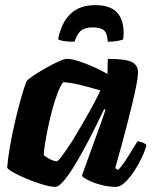

<svg xmlns="http://www.w3.org/2000/svg" viewBox="-20 -730 593 750"><path d="M196 0Q178 0 147.5 -9Q117 -18 85.5 -31Q54 -44 32 -56.5Q10 -69 8 -75Q11 -112 18.5 -155.5Q26 -199 36 -243Q46 -287 56 -324Q66 -361 74 -385.5Q82 -410 85 -414Q90 -421 111 -435Q132 -449 158.5 -464Q185 -479 208 -489.5Q231 -500 241 -500Q260 -500 286.5 -491.5Q313 -483 342.5 -470Q372 -457 400 -441L401 -500Q472 -500 495.5 -487.5Q519 -475 519 -448Q519 -425 508 -374Q497 -323 477.5 -247.5Q458 -172 430 -73L441 -66Q452 -76 465.5 -96Q479 -116 493 -139Q507 -162 517 -178Q526 -178 538 -173Q550 -168 552 -163Q547 -142 534 -114.5Q521 -87 503.5 -60.5Q486 -34 467.5 -17Q449 0 433 0Q404 0 374 -8Q344 -16 323.5 -26.5Q303 -37 300 -44L348 -177Q355 -196 361 -212.5Q367 -229 374.5 -249.5Q382 -270 392 -301L387 -304Q371 -270 350.5 -229Q330 -188 308 -147.5Q286 -107 265 -73.5Q244 -40 226 -20Q208 0 196 0ZM201 -100Q206 -100 218 -115.5Q230 -131 247 -156Q264 -181 282 -212Q300 -243 318 -274Q336 -305 350 -332Q364 -359 372 -377Q319 -392 288 -399.5Q257 -407 227 -409Q217 -397 206 -369Q195 -341 185 -304.5Q175 -268 167.5 -231.5Q160 -195 155.5 -166Q151 -137 151 -124Q161 -115 176.5 -107.5Q192 -100 201 -100ZM271 -567Q242 -567 227 -570Q212 -573 207 -576Q219 -640 254.5 -675Q290 -710 352 -710Q418 -710 443.5 -673.5Q469 -637 461 -576Q455 -573 438 -570Q421 -567 401 -567Q399 -601 385.5 -612Q372 -623 342 -623Q314 -623 298 -611.5Q282 -600 271 -567Z"/></svg>

Font: Texturina 12pt Black
Style: Italic
Weight: 900
Italic angle: -11°
Designer: Guillermo Torres Carreño
Foundry: Omnibus-Type
Version: Version 1.002